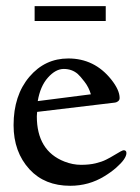

<svg xmlns="http://www.w3.org/2000/svg" viewBox="-20 -588 453 621"><path d="M92 -520V-568.1H322V-520ZM100.1 -226.1 99.1 -211.9Q99.1 -100.3 188.5 -65.4Q215.3 -54.9 242.2 -54.9Q269 -54.9 289.3 -59.8Q309.6 -64.7 323.4 -71.7Q337.2 -78.6 348.1 -85.4Q375.2 -102.1 379.9 -102.1Q388.9 -102.1 388.9 -93Q388.9 -84 380.6 -72Q372.3 -60.1 355.7 -45.5Q339.1 -31 317.9 -18.1Q267.6 12.9 207 12.9Q124.8 12.9 75.7 -40Q23.9 -96.4 23.9 -183.1Q23.9 -279.5 75.2 -339.8Q125.5 -398.9 200.9 -398.9Q285.4 -398.9 339.6 -331.1Q366.9 -296.9 366.9 -271Q366.9 -263.9 361.2 -260Q355.5 -256.1 351.1 -256.1ZM102.1 -261 273.9 -283Q267.6 -305.2 253.4 -323.6Q239.3 -342 231.4 -348.9Q212.6 -365 186.3 -365Q159.9 -365 135 -337Q110.1 -309.1 102.1 -261Z"/></svg>

Font: Linden Hill
Style: Regular
Weight: 400
Version: Version 1.202